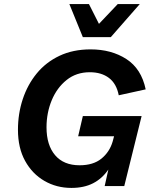

<svg xmlns="http://www.w3.org/2000/svg" viewBox="-20 -912 752 941"><path d="M330 9Q257 9 197.5 -25.5Q138 -60 103 -123.5Q68 -187 68 -276Q68 -355 91.5 -426Q115 -497 160 -552Q205 -607 271.5 -638.5Q338 -670 424 -670Q526 -670 599.5 -622.5Q673 -575 694 -474L562 -445Q551 -502 514 -530Q477 -558 420 -558Q354 -558 306.5 -520Q259 -482 233.5 -420.5Q208 -359 208 -288Q208 -201 250 -151.5Q292 -102 370 -102Q437 -102 477 -134.5Q517 -167 532 -218L539 -244H363L386 -343H674L589 0H493L511 -81Q481 -37 436.5 -14Q392 9 330 9ZM386 -730 320 -892H416L465 -795L557 -892H665L523 -730Z"/></svg>

Font: Work Sans SemiBold
Style: Italic
Weight: 600
Italic angle: -13°
Designer: Wei Huang
Foundry: Wei Huang
Version: Version 2.012; ttfautohint (v1.8.3)